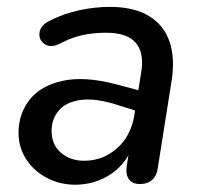

<svg xmlns="http://www.w3.org/2000/svg" viewBox="-20 -516 561 546"><path d="M32.7 -138.4Q32.7 -192 64 -232.1Q95.3 -272.3 157.5 -286Q219.7 -299.8 307.7 -276.9L388.1 -255.7L379.3 -197.1L317.5 -216.5Q253.3 -237.6 210.3 -231.8Q167.3 -226.1 147 -201.5Q126.7 -177 126.7 -144.1Q126.7 -104.2 153.5 -81.5Q180.2 -58.8 219.3 -58.8Q272.5 -58.8 312.6 -94.2Q352.7 -129.5 362.2 -189.7L381.6 -310.6Q390.7 -365.5 366.2 -394.2Q341.7 -422.9 281.5 -422.9Q252.3 -422.9 226.3 -418.4Q200.3 -413.8 174.9 -403.7Q164.4 -398.8 147.9 -390.8Q124.3 -379.3 107 -390.7Q89.7 -402.1 92.4 -423.4Q95.1 -444.6 122.3 -457.4Q160 -476.9 204.4 -486.6Q248.8 -496.4 292.3 -496.4Q361.6 -496.4 404.2 -470.1Q446.8 -443.9 462.4 -396.7Q478 -349.5 468 -286.3L428.9 -39.4Q426 -16.3 412.8 -4.5Q399.6 7.3 377.7 7.3Q356.4 7.3 346.6 -6.3Q336.7 -19.9 340.6 -45.3L352.5 -121L360.6 -108.5Q340.3 -50.4 294.8 -20.6Q249.2 9.3 193.7 9.3Q150.9 9.3 113.6 -10Q76.4 -29.3 54.5 -63.1Q32.7 -97 32.7 -138.4Z"/></svg>

Font: SN Pro Thin
Style: Italic
Weight: 200
Italic angle: -9°
Designer: Tobias Whetton
Foundry: Supernotes
Version: Version 1.003;Glyphs 3.3 (3324)